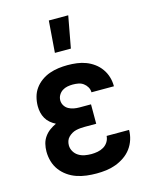

<svg xmlns="http://www.w3.org/2000/svg" viewBox="-115 -833 730 917"><g transform="rotate(-15 250.0 -374.5)"><path d="M248 8Q223 8 198.5 5Q174 2 150.5 -6Q127 -14 106.5 -28.5Q86 -43 71.5 -62.5Q57 -82 50 -106Q43 -130 43 -155Q43 -174 47.5 -192.5Q52 -211 63 -226.5Q74 -242 89 -253Q104 -264 121 -272Q107 -279 94.5 -289.5Q82 -300 74 -314Q66 -328 62.5 -343.5Q59 -359 59 -375Q59 -398 65 -420.5Q71 -443 84.5 -461.5Q98 -480 117 -493.5Q136 -507 157.5 -514.5Q179 -522 201.5 -525Q224 -528 247 -528Q270 -528 293 -525Q316 -522 337 -514Q358 -506 376.5 -492.5Q395 -479 408.5 -460Q422 -441 428.5 -419Q435 -397 435 -374V-373H324Q324 -387 317 -399Q310 -411 299 -419Q288 -427 274.5 -429.5Q261 -432 247 -432Q234 -432 220.5 -429.5Q207 -427 195.5 -419.5Q184 -412 177 -400Q170 -388 170 -374Q170 -360 177.5 -348Q185 -336 197 -329.5Q209 -323 222.5 -320.5Q236 -318 250 -318H307V-222H250Q239 -222 228 -221Q217 -220 206.5 -217.5Q196 -215 186.5 -209.5Q177 -204 169 -196Q161 -188 157.5 -177.5Q154 -167 154 -156Q154 -140 162.5 -125.5Q171 -111 185 -102.5Q199 -94 215 -91Q231 -88 248 -88Q263 -88 279 -91Q295 -94 308.5 -102Q322 -110 330.5 -123.5Q339 -137 340 -153H451Q451 -129 443.5 -105.5Q436 -82 421.5 -62.5Q407 -43 386.5 -29Q366 -15 343 -6.5Q320 2 296 5Q272 8 248 8ZM204 -600 216 -757H312L283 -600Z"/></g></svg>

Font: Iosevka Curly
Style: Bold
Weight: 700
Monospace: yes
Designer: Belleve Invis
Foundry: Belleve Invis
Version: Version 22.1.2; ttfautohint (v1.8.4)